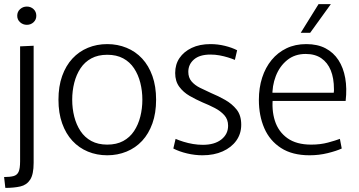

<svg xmlns="http://www.w3.org/2000/svg" viewBox="-20 -746 1752 936"><path d="M6 170 0 117Q28 117 45.5 112.5Q63 108 70.5 92Q78 76 78 40V-520L144 -523V48Q144 104 127 130Q110 156 79 163Q48 170 6 170ZM111 -625Q92 -625 78 -637.5Q64 -650 64 -669Q64 -689 78 -701.5Q92 -714 111 -714Q130 -714 143.5 -701.5Q157 -689 157 -669Q157 -650 143.5 -637.5Q130 -625 111 -625Z M503 11Q452 11 408.5 -7Q365 -25 333 -59.5Q301 -94 283 -144.5Q265 -195 265 -260Q265 -325 283 -375.5Q301 -426 333 -460.5Q365 -495 408.5 -513Q452 -531 503 -531Q553 -531 597 -513Q641 -495 673 -460.5Q705 -426 723 -375.5Q741 -325 741 -260Q741 -195 723 -144.5Q705 -94 673 -59.5Q641 -25 597 -7Q553 11 503 11ZM503 -41Q548 -41 580.5 -58.5Q613 -76 633.5 -107Q654 -138 664 -177.5Q674 -217 674 -260Q674 -303 664 -342.5Q654 -382 633.5 -413Q613 -444 580.5 -461.5Q548 -479 503 -479Q458 -479 425.5 -461.5Q393 -444 372.5 -413Q352 -382 342 -342.5Q332 -303 332 -260Q332 -217 342 -177.5Q352 -138 372.5 -107Q393 -76 425.5 -58.5Q458 -41 503 -41Z M967 11Q930 11 892 2Q854 -7 825 -22L836 -69Q852 -62 874.5 -55Q897 -48 921 -44Q945 -40 969 -40Q1026 -40 1059 -66Q1092 -92 1092 -133Q1092 -164 1073.5 -184.5Q1055 -205 1027 -219.5Q999 -234 967 -247Q935 -261 904.5 -278.5Q874 -296 854 -323Q834 -350 834 -390Q834 -432 855 -463Q876 -494 914.5 -512.5Q953 -531 1006 -531Q1042 -531 1076.5 -522.5Q1111 -514 1136 -501L1125 -454Q1111 -460 1091.5 -466Q1072 -472 1050.5 -476Q1029 -480 1006 -480Q953 -480 925.5 -456Q898 -432 898 -396Q898 -368 913.5 -349.5Q929 -331 955 -318Q981 -305 1010 -292Q1044 -278 1077.5 -259Q1111 -240 1133.5 -212Q1156 -184 1156 -138Q1156 -94 1132 -60.5Q1108 -27 1065.5 -8Q1023 11 967 11Z M1489 11Q1405 11 1350 -24.5Q1295 -60 1268.5 -121Q1242 -182 1242 -259Q1242 -318 1258 -367.5Q1274 -417 1304 -453.5Q1334 -490 1376.5 -510.5Q1419 -531 1473 -531Q1528 -531 1567 -510.5Q1606 -490 1630 -453Q1654 -416 1663 -365.5Q1672 -315 1665 -254H1280L1311 -277Q1303 -211 1320 -157.5Q1337 -104 1381 -72.5Q1425 -41 1497 -41Q1542 -41 1579 -51Q1616 -61 1637 -69L1646 -22Q1620 -10 1577.5 0.5Q1535 11 1489 11ZM1281 -294H1607Q1608 -299 1608 -304Q1608 -309 1608 -311Q1608 -365 1592.5 -403Q1577 -441 1546.5 -462Q1516 -483 1470 -483Q1417 -483 1380 -453Q1343 -423 1324.5 -375Q1306 -327 1308 -273ZM1446 -586 1533 -726H1593L1492 -586Z"/></svg>

Font: Murecho Thin Light
Style: Regular
Weight: 300
Version: Version 1.010